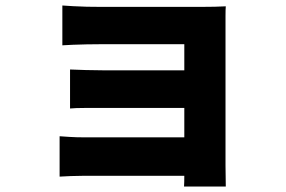

<svg xmlns="http://www.w3.org/2000/svg" viewBox="-20 -594 1040 699"><path d="M207 -574Q222 -573 246 -571.5Q270 -570 296 -569.5Q322 -569 343 -569Q372 -569 410.5 -569Q449 -569 492 -569Q535 -569 577 -569Q619 -569 655.5 -569Q692 -569 717 -569Q735 -569 762 -569.5Q789 -570 802 -571Q801 -560 801 -535.5Q801 -511 801 -494Q801 -483 801 -447.5Q801 -412 801 -361.5Q801 -311 801 -255Q801 -199 801 -145.5Q801 -92 801 -51Q801 -10 801 9Q801 21 801.5 46Q802 71 802 85H650Q651 71 651 43.5Q651 16 651 1Q651 -24 651 -63Q651 -102 651 -148Q651 -194 651 -240.5Q651 -287 651 -327.5Q651 -368 651 -396Q651 -424 651 -433Q641 -433 620.5 -433Q600 -433 573.5 -433Q547 -433 517 -433Q487 -433 456 -433Q425 -433 396 -433Q367 -433 343 -433Q322 -433 295.5 -432.5Q269 -432 245 -431Q221 -430 207 -429ZM235 -341Q258 -340 292 -339Q326 -338 356 -338Q368 -338 397.5 -338Q427 -338 466 -338Q505 -338 546.5 -338Q588 -338 625 -338Q662 -338 688 -338Q714 -338 720 -338V-201Q713 -201 687.5 -201Q662 -201 625 -201Q588 -201 546.5 -201Q505 -201 466 -201Q427 -201 397.5 -201Q368 -201 356 -201Q326 -201 290.5 -201Q255 -201 235 -199ZM197 -98Q210 -97 234 -95.5Q258 -94 286 -94Q302 -94 337 -94Q372 -94 417.5 -94Q463 -94 511.5 -94Q560 -94 604 -94Q648 -94 679.5 -94Q711 -94 721 -94V46Q707 46 674 46Q641 46 597 46Q553 46 505.5 46Q458 46 413.5 46Q369 46 335 46Q301 46 285 46Q265 46 237.5 47Q210 48 197 49Z"/></svg>

Font: Noto Sans JP Thin Black
Style: Regular
Weight: 900
Version: Version 2.004-H2;hotconv 1.0.118;makeotfexe 2.5.65603